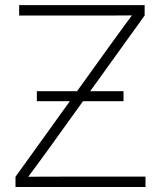

<svg xmlns="http://www.w3.org/2000/svg" viewBox="-20 -748 644 768"><path d="M42 0V-41L430.2 -580.6Q452.6 -611.3 475.1 -642.3Q497.6 -673.3 520.5 -703.6L524.9 -686.5Q484.9 -686 445.3 -686Q405.8 -686 365.7 -686H56.6V-727.5H558.6V-686L171.9 -148.4Q149.4 -117.2 126.5 -86.2Q103.5 -55.2 80.1 -23.9L75.7 -41Q115.2 -41 154.5 -41.3Q193.8 -41.5 232.9 -41.5H562V0ZM127.4 -343.3V-383.3H474.1V-343.3Z"/></svg>

Font: Inter 28pt ExtraLight
Style: Regular
Weight: 250
Designer: Rasmus Andersson
Foundry: rsms
Version: Version 4.001;git-66647c0bb